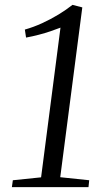

<svg xmlns="http://www.w3.org/2000/svg" viewBox="-20 -772 447 792"><path d="M33 -28.5 149.5 -40.5 229.5 -658Q211.5 -651 188.8 -643.2Q166 -635.5 140.5 -628.8Q115 -622 87.5 -617L82.5 -650Q118 -660 153.5 -676.2Q189 -692.5 221.5 -712.2Q254 -732 279 -752L319.5 -741.5L228.5 -41L348 -28.5L345 0H29Z"/></svg>

Font: Merriweather 72pt Light
Style: Italic
Weight: 300
Italic angle: -7.8°
Version: Version 2.101